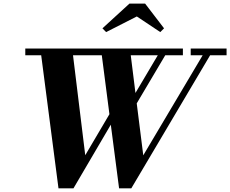

<svg xmlns="http://www.w3.org/2000/svg" viewBox="-20 -1014 1252 1044"><path d="M724 -924.5 557 -839.5 537 -860 684 -994.5H769L872 -860L851.5 -839.5ZM759 -169.5 1082 -713.5H1017V-750H1212V-713.5H1122.5L694 10H627.5L582.5 -336L379.5 10H298L204 -713.5H117.5V-750H974.5V-713.5H878.5L723.5 -452ZM443.5 -170 575 -393 533.5 -713.5H377ZM691 -713.5 716.5 -508.5 838 -713.5Z"/></svg>

Font: Bodoni* 06pt
Style: Bold Italic
Weight: 700
Italic angle: -13°
Version: Version 2.3